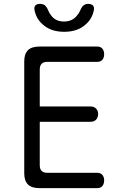

<svg xmlns="http://www.w3.org/2000/svg" viewBox="-20 -970 640 990"><path d="M185 -421H447Q465 -421 475.5 -410Q486 -399 486 -382Q486 -364 475.5 -353Q465 -342 447 -342H185V-118Q185 -99 194.5 -89Q204 -79 223 -79H481Q499 -79 508 -68Q517 -57 517 -40Q517 -22 508 -11Q499 0 481 0H183Q143 0 124 -19Q105 -38 105 -77V-653Q105 -692 124 -711Q143 -730 183 -730H481Q499 -730 508 -719Q517 -708 517 -690Q517 -673 508 -662Q499 -651 481 -651H223Q204 -651 194.5 -641Q185 -631 185 -612ZM158 -918Q155 -934 162.5 -942Q170 -950 187 -950Q196 -950 203.5 -947Q211 -944 215 -939Q224 -929 229 -915.5Q234 -902 244 -890Q267 -859 310 -859Q353 -859 377 -890Q388 -902 393 -915Q398 -928 406 -938Q411 -943 417.5 -946.5Q424 -950 434 -950Q451 -950 459 -942Q467 -934 464 -918Q456 -875 424 -846Q382 -806 311 -806Q240 -806 198 -846Q166 -875 158 -918Z"/></svg>

Font: Maple Mono Normal NL Light
Style: Regular
Weight: 300
Monospace: yes
Designer: subframe7536
Version: Version 7.000